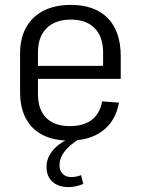

<svg xmlns="http://www.w3.org/2000/svg" viewBox="-20 -567 575 784"><path d="M263 7Q199 7 154 -16Q109 -39 85.5 -83.5Q62 -128 62 -191V-349Q62 -411 87 -455.5Q112 -500 158.5 -523.5Q205 -547 270 -547Q367 -547 420 -493Q473 -439 473 -337V-245H121V-298H413L401 -271V-353Q401 -417 366.5 -452Q332 -487 270 -487Q206 -487 170.5 -452Q135 -417 135 -353V-183Q135 -119 169 -85.5Q203 -52 265 -52Q321 -52 354.5 -77.5Q388 -103 397 -153L466 -148Q452 -73 399.5 -33Q347 7 263 7ZM261 197Q219 197 194.5 175.5Q170 154 170 114Q170 80 193 50.5Q216 21 259 0L298 4Q261 28 242 53.5Q223 79 223 108Q223 130 236 143Q249 156 271 156Q292 156 311 148L320 184Q308 189 292.5 193Q277 197 261 197Z"/></svg>

Font: Pathway Extreme SemiCondensed Light
Style: Regular
Weight: 300
Width: 4
Version: Version 1.001;gftools[0.9.26]